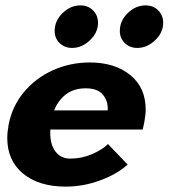

<svg xmlns="http://www.w3.org/2000/svg" viewBox="-20 -683 626 713"><path d="M7 -170Q7 -192 12 -220Q25 -288 68.5 -340.5Q112 -393 176 -422Q240 -451 314 -451Q406 -451 463.5 -404.5Q521 -358 521 -276Q521 -257 516 -230L510 -202H167Q164 -152 184 -123Q204 -94 241 -94Q283 -94 321.5 -110.5Q360 -127 381 -148L454 -72Q416 -37 353 -13.5Q290 10 224 10Q124 10 65.5 -38.5Q7 -87 7 -170ZM380 -273Q382 -307 362.5 -331Q343 -355 298 -355Q255 -355 225.5 -333Q196 -311 181 -273ZM425 -568Q425 -606 454.5 -634.5Q484 -663 521 -663Q549 -663 567.5 -644.5Q586 -626 586 -598Q586 -562 556 -533.5Q526 -505 490 -505Q462 -505 443.5 -523Q425 -541 425 -568ZM279 -663Q307 -663 325.5 -644.5Q344 -626 344 -598Q344 -562 314 -533.5Q284 -505 248 -505Q220 -505 201.5 -523Q183 -541 183 -568Q183 -606 212.5 -634.5Q242 -663 279 -663Z"/></svg>

Font: Teachers
Style: Bold Italic
Weight: 700
Designer: Alfredo Marco Pradil & Chank Diesel
Version: Version 0.009